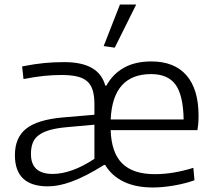

<svg xmlns="http://www.w3.org/2000/svg" viewBox="-20 -820 950 850"><path d="M439 -616 511 -800H583L488 -609ZM657 10Q581 10 528 -15.5Q475 -41 446 -89L441 -90Q398 -63 362.5 -45Q327 -27 297 -16Q267 -5 241 0Q215 5 192 5Q46 5 46 -133Q46 -211 96 -250.5Q146 -290 257 -300L398 -312V-359Q398 -395 390.5 -420Q383 -445 366 -460Q349 -475 321 -481.5Q293 -488 252 -488Q214 -488 174.5 -484Q135 -480 84 -470L78 -526Q134 -537 176.5 -541Q219 -545 264 -545Q342 -545 387 -519Q432 -493 446 -441H451Q479 -492 528.5 -520Q578 -548 650 -548Q752 -548 805.5 -486.5Q859 -425 859 -308Q859 -285 857.5 -269.5Q856 -254 854 -244H470Q473 -144 521 -96.5Q569 -49 665 -49Q706 -49 748.5 -56Q791 -63 836 -77L841 -22Q799 -7 749 1.5Q699 10 657 10ZM793 -291Q791 -399 757 -445.5Q723 -492 649 -492Q479 -492 470 -291ZM213 -50Q254 -50 300.5 -66.5Q347 -83 398 -117V-268L276 -257Q231 -253 201 -244.5Q171 -236 152 -222Q133 -208 125 -187.5Q117 -167 117 -138Q117 -50 213 -50Z"/></svg>

Font: Encode Sans Wide
Style: Light
Weight: 300
Designer: Pablo Impallari, Andres Torresi
Foundry: Pablo Impallari, Andres Torresi
Version: Version 1.000; ttfautohint (v1.00) -l 8 -r 50 -G 200 -x 14 -